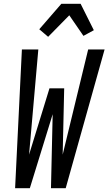

<svg xmlns="http://www.w3.org/2000/svg" viewBox="-20 -997 574 1017"><path d="M60 0 96 -735H183L134 -178L242 -529H320L312 -178L447 -735H534L328 0H250L259 -392L138 0ZM235 -802 188 -842 305 -977H407L477 -837L422 -807L347 -916Z"/></svg>

Font: Iosevka Medium Oblique
Style: Regular
Weight: 500
Italic angle: -9°
Monospace: yes
Designer: Belleve Invis
Foundry: Belleve Invis
Version: Version 32.5.0; ttfautohint (v1.8.4)